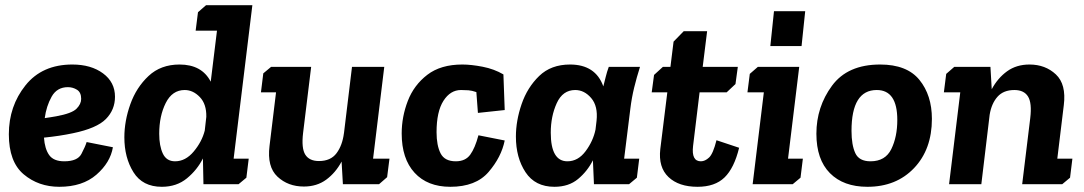

<svg xmlns="http://www.w3.org/2000/svg" viewBox="-20 -708 4168 738"><path d="M227 -88Q278 -88 293 -116.5Q308 -145 313 -162L414 -142Q404 -83 350.5 -36.5Q297 10 208 10Q128 10 71 -38Q14 -86 14 -192Q14 -300 78 -380Q142 -460 258 -460Q330 -460 376 -426Q422 -392 422 -336Q422 -286 387 -250.5Q352 -215 261 -196Q209 -185 149 -179Q152 -136 169 -112Q186 -88 227 -88ZM196 -261Q256 -272 274 -290Q292 -308 292 -328Q292 -353 276 -363Q260 -373 241 -373Q199 -373 178.5 -336.5Q158 -300 152 -254Q164 -256 175 -257.5Q186 -259 196 -261Z M741 -661 772 -688H950L878 -98H936L927 -25L897 0H762L760 -99Q738 -55 698.5 -22.5Q659 10 602 10Q528 10 493 -46Q458 -102 458 -180Q458 -243 481 -307.5Q504 -372 551 -416Q598 -460 670 -460Q756 -460 790 -394L814 -590H732ZM690 -362Q642 -362 617 -312Q592 -262 592 -194Q592 -147 606 -117.5Q620 -88 653 -88Q693 -88 724.5 -125.5Q756 -163 767 -206L773 -259Q774 -308 748 -335Q722 -362 690 -362Z M1477 -98 1468 -27 1437 0H1298L1293 -87Q1270 -44 1234 -17.5Q1198 9 1148 9Q1087 9 1046.5 -29Q1006 -67 1016 -147L1041 -353H983L992 -426L1022 -451H1176L1145 -197Q1138 -138 1153.5 -113.5Q1169 -89 1206 -89Q1251 -89 1273.5 -119Q1296 -149 1302 -196V-195L1333 -451H1457L1414 -98Z M1752 -362Q1711 -362 1684.5 -320.5Q1658 -279 1658 -200Q1658 -149 1673.5 -118.5Q1689 -88 1732 -88Q1769 -88 1787.5 -113.5Q1806 -139 1819 -188L1920 -168Q1907 -104 1858 -47Q1809 10 1711 10Q1623 10 1573.5 -44Q1524 -98 1524 -195Q1524 -259 1547.5 -320Q1571 -381 1622.5 -420.5Q1674 -460 1757 -460Q1791 -460 1835 -451.5Q1879 -443 1915 -422L1920 -285L1817 -274L1811 -354Q1794 -360 1780.5 -361Q1767 -362 1752 -362Z M2440 -451Q2427 -410 2417.5 -371Q2408 -332 2403 -291L2379 -98H2437L2428 -25L2398 0H2263L2259 -92Q2238 -50 2202 -20Q2166 10 2111 10Q2037 10 2000 -46Q1963 -102 1963 -183Q1963 -244 1985 -308Q2007 -372 2052.5 -416Q2098 -460 2171 -460Q2269 -460 2299 -376Q2304 -395 2308.5 -413.5Q2313 -432 2320 -451ZM2191 -362Q2143 -362 2120 -311.5Q2097 -261 2097 -198Q2097 -88 2161 -88Q2202 -88 2231 -127Q2260 -166 2269 -210L2273 -244Q2279 -300 2252.5 -331Q2226 -362 2191 -362Z M2494 -420 2528 -451H2557L2569 -548L2608 -588H2698L2681 -451H2816L2807 -385L2773 -353H2669L2644 -147Q2637 -88 2674 -88Q2690 -88 2705.5 -102.5Q2721 -117 2734 -169L2821 -140Q2802 -62 2765 -26Q2728 10 2661 10Q2589 10 2549.5 -27.5Q2510 -65 2518 -135L2545 -353H2485Z M2941 -531 2955 -665H3075L3061 -531ZM2862 -424 2893 -451H3052L3009 -98H3066L3057 -25L3027 0H2873L2916 -353H2853Z M3118 -194Q3118 -297 3178 -378.5Q3238 -460 3363 -460Q3466 -460 3514 -401Q3562 -342 3562 -251Q3562 -134 3493.5 -62Q3425 10 3314 10Q3222 10 3170 -42.5Q3118 -95 3118 -194ZM3253 -205Q3253 -151 3267.5 -119.5Q3282 -88 3326 -88Q3383 -88 3406 -135Q3429 -182 3429 -247Q3429 -362 3350 -362Q3253 -362 3253 -205Z M3648 -451H3787L3792 -365Q3815 -408 3851 -434Q3887 -460 3937 -460Q3998 -460 4038.5 -422Q4079 -384 4069 -304L4044 -98H4102L4093 -25L4063 0H3909L3940 -254Q3947 -312 3931.5 -337Q3916 -362 3879 -362Q3837 -362 3814 -336Q3791 -310 3784 -267L3752 0H3628L3671 -353H3608L3617 -424Z"/></svg>

Font: Zilla Slab
Style: Bold Italic
Weight: 700
Italic angle: -6°
Designer: Typotheque.com
Foundry: Typotheque type foundry
Version: Version 1.1; 2017; ttfautohint (v1.6)